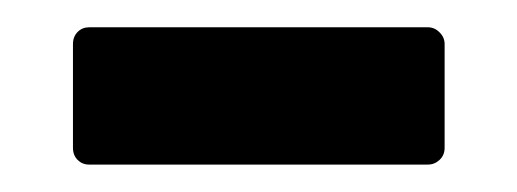

<svg xmlns="http://www.w3.org/2000/svg" viewBox="-20 -371 377 140"><path d="M44.9 -251Q40 -251 36.6 -254.4Q33.2 -257.8 33.2 -263.2V-338.9Q33.2 -344.2 36.6 -347.7Q40 -351.1 44.9 -351.1H292Q296.9 -351.1 300.5 -347.4Q304.2 -343.8 304.2 -338.9V-263.2Q304.2 -257.8 300.5 -254.4Q296.9 -251 292 -251Z"/></svg>

Font: Barlow Condensed SemiBold
Style: Regular
Weight: 600
Width: 3
Designer: Jeremy Tribby
Foundry: Tribby Type
Version: Version 1.422;hotconv 1.0.109;makeotfexe 2.5.65596